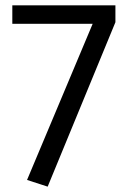

<svg xmlns="http://www.w3.org/2000/svg" viewBox="-20 -688 482 717"><path d="M411 -668V-605L158 9L81 -16L326 -599H26V-668Z"/></svg>

Font: FiraGO Book
Style: Regular
Weight: 350
Designer: bBox Type
Foundry: bBox Type GmbH
Version: Version 1.001;PS 001.001;hotconv 1.0.88;makeotf.lib2.5.64775